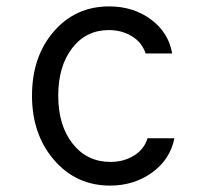

<svg xmlns="http://www.w3.org/2000/svg" viewBox="-20 -570 640 600"><path d="M441 -138H525Q512 -72 455.5 -31Q399 10 324 10Q218 10 149 -70Q80 -150 80 -271Q80 -393 148 -471.5Q216 -550 321 -550Q397 -550 452 -509Q507 -468 518 -403H435Q424 -437 392.5 -456.5Q361 -476 320 -476Q249 -476 205.5 -419.5Q162 -363 162 -271Q162 -178 207 -121Q252 -64 325 -64Q367 -64 399 -84Q431 -104 441 -138Z"/></svg>

Font: CommitMono
Style: 450Regular
Weight: 450
Designer: Eigil Nikolajsen
Foundry: Eigil Nikolajsen
Version: Version 1.002